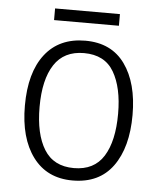

<svg xmlns="http://www.w3.org/2000/svg" viewBox="-50 -701 629 755"><g transform="rotate(5 264.5 -324.0)"><path d="M477 -267Q477 -139 423 -64.5Q369 10 264 10Q163 10 107.5 -64.5Q52 -139 52 -267Q52 -398 108 -470Q164 -542 267 -542Q370 -542 423.5 -467.5Q477 -393 477 -267ZM110 -267Q110 -160 147.5 -99.5Q185 -39 265 -39Q345 -39 382.5 -99Q420 -159 420 -267Q420 -370 384 -431.5Q348 -493 266 -493Q187 -493 148.5 -434Q110 -375 110 -267ZM393 -658V-612H137V-658Z"/></g></svg>

Font: Noto Sans Lao SemiCondensed Light
Style: Regular
Weight: 300
Width: 4
Designer: Monotype Design Team
Foundry: Monotype Imaging Inc.
Version: Version 2.003; ttfautohint (v1.8.4.7-5d5b)